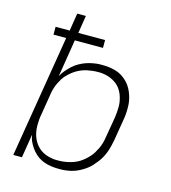

<svg xmlns="http://www.w3.org/2000/svg" viewBox="-110 -824 821 922"><g transform="rotate(15 300.0 -363.5)"><path d="M266 8Q247 8 229 5.5Q211 3 194 -3Q177 -9 163 -19Q149 -29 137.5 -42Q126 -55 116 -73Q106 -91 104 -103L101 -117L82 0H39L139 -608H76V-647H146L160 -735H203L189 -647H322V-608H182L152 -422Q160 -438 172 -452Q184 -466 197.5 -478.5Q211 -491 227 -500Q243 -509 259.5 -515Q276 -521 296 -524.5Q316 -528 328 -528H341Q358 -528 374 -526Q390 -524 406 -519.5Q422 -515 435.5 -507Q449 -499 460.5 -488.5Q472 -478 481 -465Q490 -452 496 -437.5Q502 -423 506 -407.5Q510 -392 511 -375.5Q512 -359 511 -339.5Q510 -320 508 -309L489 -194Q486 -179 482.5 -164Q479 -149 473.5 -134Q468 -119 460.5 -105Q453 -91 443 -78Q433 -65 422 -53Q411 -41 397.5 -31.5Q384 -22 370 -14.5Q356 -7 341 -2Q326 3 308 5.5Q290 8 280 8ZM242 -30H254Q267 -30 280 -31.5Q293 -33 306 -36Q319 -39 332 -44Q345 -49 356.5 -56Q368 -63 379 -72.5Q390 -82 399.5 -92.5Q409 -103 416 -114.5Q423 -126 429 -138.5Q435 -151 439.5 -166Q444 -181 445 -190L464 -301Q466 -315 467 -328.5Q468 -342 468 -355.5Q468 -369 465.5 -382Q463 -395 459 -407Q455 -419 448.5 -430.5Q442 -442 433.5 -451Q425 -460 414 -467Q403 -474 391.5 -479Q380 -484 364.5 -487Q349 -490 340 -490H328Q315 -490 302 -488.5Q289 -487 276.5 -484.5Q264 -482 251 -477Q238 -472 226 -465Q214 -458 203 -449Q192 -440 182.5 -430Q173 -420 166 -408.5Q159 -397 153 -384.5Q147 -372 142.5 -357Q138 -342 137 -334L119 -223Q116 -209 115 -195Q114 -181 114 -167.5Q114 -154 116 -140.5Q118 -127 122 -115Q126 -103 132.5 -91.5Q139 -80 147.5 -70.5Q156 -61 166.5 -53.5Q177 -46 189.5 -41Q202 -36 217.5 -33Q233 -30 242 -30Z"/></g></svg>

Font: Iosevka Aile XLt Obl
Style: Regular
Weight: 200
Italic angle: -9°
Designer: Belleve Invis
Foundry: Belleve Invis
Version: Version 31.1.0; ttfautohint (v1.8.4)